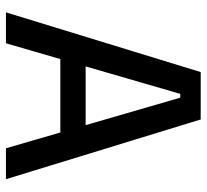

<svg xmlns="http://www.w3.org/2000/svg" viewBox="-44 -634 679 630"><g transform="rotate(90 295.0 -319.5)"><path d="M21 0 217 -639H372.5L568.5 0H467L301 -572H288.5L122.5 0ZM149 -178.5V-261.5H439.5V-178.5Z"/></g></svg>

Font: Anek Latin Medium Medium
Style: Regular
Weight: 500
Version: Version 1.003